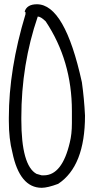

<svg xmlns="http://www.w3.org/2000/svg" viewBox="-20 -854 454 901"><path d="M153.3 -834Q284.2 -834 364.3 -467.8Q375 -391.6 378.9 -311.5Q378.9 -74.2 252.9 8.8Q203.1 27.3 175.8 27.3Q72.3 27.3 38.1 -138.7Q21.5 -202.1 21.5 -286.1V-301.8Q21.5 -529.3 99.6 -787.1V-796.9L95.7 -799.8Q106.4 -834 153.3 -834ZM157.2 -776.4Q80.1 -551.8 80.1 -301.8V-293Q80.1 -77.1 151.4 -38.1L175.8 -31.2H185.5Q271.5 -31.2 307.6 -185.5Q317.4 -224.6 317.4 -276.4V-333Q317.4 -569.3 194.3 -753.9Q170.9 -776.4 157.2 -776.4Z"/></svg>

Font: Sue Ellen Francisco
Style: Regular
Weight: 400
Designer: Kimberly Geswein
Foundry: Kimberly Geswein
Version: Version 1.002 2007